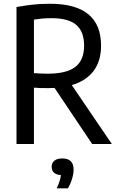

<svg xmlns="http://www.w3.org/2000/svg" viewBox="-20 -768 629 1024"><path d="M68 0V-730.5Q108 -738 151.8 -743Q195.5 -748 246.5 -748Q519 -748 519 -524.5Q519 -442 478.8 -389.2Q438.5 -336.5 363 -314L576.5 0H471.5L271 -299Q254.5 -298 236.5 -298Q211.5 -298 194.5 -298.5Q177.5 -299 161 -300.5V0ZM234.5 -375Q334.5 -375 381.5 -411Q428.5 -447 428.5 -524.5Q428.5 -599 387 -635Q345.5 -671 255.5 -671Q227.5 -671 205.5 -669Q183.5 -667 161 -663.5V-378Q182 -376.5 198.2 -375.8Q214.5 -375 234.5 -375ZM282.5 236.5Q292.5 215 297.8 198Q303 181 305 166Q255.5 162 255.5 121Q255.5 101 270 89Q284.5 77 312.5 77Q372.5 77 372.5 136.5Q372.5 159 364.2 186.2Q356 213.5 342 236.5Z"/></svg>

Font: Encode Sans Condensed Medium
Style: Regular
Weight: 500
Width: 3
Designer: Multiple Designers
Foundry: Impallari Type
Version: Version 3.000; ttfautohint (v1.8.3) -l 8 -r 50 -G 200 -x 14 